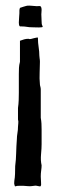

<svg xmlns="http://www.w3.org/2000/svg" viewBox="-20 -602 202 683"><path d="M34 61Q32 60 32 57Q30 52 30.5 49Q31 46 31 41Q33 30 33.5 16.5Q34 3 34 -11Q37 -34 37.5 -57.5Q38 -81 40 -107Q40 -117 42 -128.5Q44 -140 44 -151Q44 -156 45 -163Q46 -170 44 -177V-218Q46 -232 46.5 -245.5Q47 -259 47 -272V-339Q47 -351 47.5 -361Q48 -371 51 -382V-457Q59 -460 66 -462Q73 -464 81 -464Q86 -462 90.5 -463.5Q95 -465 100 -466Q104 -467 109 -468Q114 -469 115 -468V-464Q115 -450 117.5 -434Q120 -418 120 -404Q120 -399 121 -394Q122 -389 122 -382Q122 -362 121 -342.5Q120 -323 122 -302Q122 -299 123.5 -294Q125 -289 125 -284V-183Q127 -172 127.5 -162Q128 -152 128 -141V-89Q128 -75 126 -53Q124 -31 128 -14Q128 -6 126.5 4.5Q125 15 125 26Q125 35 126 46Q127 57 125 59Q125 61 122 61Q119 61 116 60Q108 58 105 58.5Q102 59 93 60Q87 61 77 60Q67 59 64 59Q56 59 48 59Q40 59 38 60ZM47 -522Q47 -530 48 -540Q49 -550 49 -555Q49 -560 49 -564.5Q49 -569 51 -574L63 -578Q71 -580 73.5 -581Q76 -582 84 -582Q88 -582 92 -581.5Q96 -581 98 -581Q103 -581 105 -580.5Q107 -580 111 -580Q118 -580 120 -580.5Q122 -581 125 -579Q127 -576 127.5 -572.5Q128 -569 128 -567Q128 -564 127.5 -558.5Q127 -553 127 -551Q127 -543 127.5 -539Q128 -535 128 -526Q128 -521 128.5 -517Q129 -513 132 -508Q131 -507 131 -506Q130 -505 128 -505Q119 -504 110 -504.5Q101 -505 92 -505Q84 -505 75.5 -506.5Q67 -508 58 -508H51Q48 -510 47.5 -515Q47 -520 47 -522Z"/></svg>

Font: Kirang Haerang
Style: Regular
Weight: 400
Version: Version 1.00